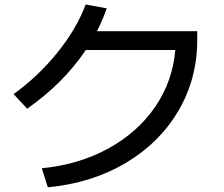

<svg xmlns="http://www.w3.org/2000/svg" viewBox="-20 -797 978 837"><path d="M744.1 -579.1H354Q257.3 -434.6 98.6 -323.2L39.1 -386.7Q146 -463.4 229.7 -567.1Q313.5 -670.9 353.5 -777.3L445.3 -760.7Q427.7 -710.4 402.8 -661.1H839.8V-623Q839.8 -453.1 757.3 -313.2Q674.8 -173.3 526.9 -85.9Q378.9 1.5 188.5 19.5L162.1 -63.5Q323.2 -79.1 451.7 -149.4Q580.1 -219.7 656.5 -331.3Q732.9 -442.9 744.1 -579.1Z"/></svg>

Font: Pretendard Medium
Style: Regular
Weight: 500
Designer: Base glyphs from Inter by Rasmus Andersson; Hangeul glyphs from Noto Sans CJK(Source Han Sans) by Jang Soo-young and Kan
Foundry: Kil Hyung-jin
Version: Version 1.309